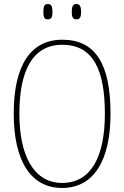

<svg xmlns="http://www.w3.org/2000/svg" viewBox="-20 -922 617 952"><path d="M359 -826C374 -826 382 -834 382 -863C382 -893 374 -902 359 -902C343 -902 336 -893 336 -863C336 -834 343 -826 359 -826ZM217 -826C233 -826 240 -834 240 -863C240 -893 233 -902 217 -902C201 -902 195 -893 195 -863C195 -834 201 -826 217 -826ZM288 10C446 10 528 -128 528 -358C528 -604 454 -725 289 -725C130 -725 48 -595 48 -359C48 -133 127 10 288 10ZM288 -15C148 -15 76 -150 76 -358C76 -574 143 -700 289 -700C443 -700 500 -574 500 -358C500 -146 432 -15 288 -15Z"/></svg>

Font: Noto Serif Hebrew Condensed Thin
Style: Regular
Weight: 100
Width: 3
Designer: Monotype Design Team
Foundry: Monotype Imaging Inc.
Version: Version 2.004